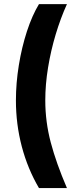

<svg xmlns="http://www.w3.org/2000/svg" viewBox="-20 -785 372 948"><path d="M58.6 -289.1Q58.6 -374.5 73 -463.1Q87.4 -551.8 113 -630.4Q138.7 -709 172.4 -764.6H310.5Q279.3 -695.8 255.1 -615.5Q231 -535.2 217.3 -451.7Q203.6 -368.2 203.6 -289.1Q203.6 -183.6 230.7 -81.3Q257.8 21 310.5 143.6H172.4Q116.7 48.8 87.6 -61.5Q58.6 -171.9 58.6 -289.1Z"/></svg>

Font: Inter Display
Style: Bold
Weight: 700
Designer: Rasmus Andersson
Foundry: rsms
Version: Version 4.001;git-9221beed3